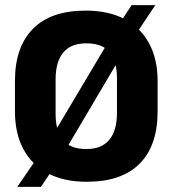

<svg xmlns="http://www.w3.org/2000/svg" viewBox="-20 -695 675 751"><path d="M319 16Q230.5 16 167.8 -16.8Q105 -49.5 71.8 -111Q38.5 -172.5 38.5 -259.5V-378.5Q38.5 -511 108.8 -582.2Q179 -653.5 315.5 -653.5Q404.5 -653.5 467 -620.5Q529.5 -587.5 563 -525.8Q596.5 -464 596.5 -378.5V-259.5Q596.5 -125.5 526.2 -54.8Q456 16 319 16ZM47.5 36 142 -101.5 175 -147 416.5 -553 441.5 -594 495 -675H587.5L497 -539.5L465 -495.5L223 -86L201.5 -55.5L140 36ZM317.5 -112Q378 -112 407.8 -148.5Q437.5 -185 437.5 -253V-388.5Q437.5 -454 409.5 -489.8Q381.5 -525.5 317.5 -525.5Q257 -525.5 227.2 -489.2Q197.5 -453 197.5 -385V-249.5Q197.5 -181.5 226.5 -146.8Q255.5 -112 317.5 -112Z"/></svg>

Font: Anek Gurmukhi
Style: Bold
Weight: 700
Designer: Sarang Kulkarni (Gurmukhi), Yesha Goshar (Latin)
Foundry: Ek Type
Version: Version 1.003